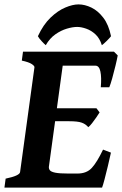

<svg xmlns="http://www.w3.org/2000/svg" viewBox="-25 -849 553 869"><path d="M507.8 -598.1Q504.9 -581.5 497.8 -552Q490.7 -522.5 482.9 -494.6Q475.1 -466.8 469.7 -454.1H431.2Q435.1 -499 429.4 -525.4Q423.8 -551.8 406.7 -551.8H235.4L257.3 -615.2H490.7ZM425.8 -340.3Q420.4 -331.5 410.9 -317.6Q401.4 -303.7 391.6 -291.3Q381.8 -278.8 374.5 -273.4Q362.8 -287.6 344.7 -293.9Q326.7 -300.3 288.6 -300.3H194.8L212.4 -358.9H411.6ZM477.1 -158.2Q471.2 -130.4 463.1 -96.9Q455.1 -63.5 448 -36.6Q440.9 -9.8 437 0H-4.9L0.5 -40.5Q64 -53.7 65.9 -70.3L130.9 -544.4Q131.8 -550.3 118.7 -559.1Q105.5 -567.9 73.7 -574.7L79.1 -615.2H333.5L328.1 -574.7Q296.4 -571.3 278.3 -566.7Q260.3 -562 259.3 -555.2L196.3 -94.7Q195.3 -85.4 200.7 -78.4Q206.1 -71.3 225.3 -67.4Q244.6 -63.5 284.7 -63.5H325.2Q367.2 -63.5 390.6 -89.1Q414.1 -114.7 441.4 -171.9ZM146.5 -685.1Q170.9 -737.8 203.9 -769.3Q236.8 -800.8 270.5 -814.9Q304.2 -829.1 330.1 -829.1Q358.9 -829.1 388.7 -814.7Q418.5 -800.3 442.6 -768.8Q466.8 -737.3 477.5 -685.1Q471.2 -676.8 457.3 -663.1Q443.4 -649.4 436 -644.5Q426.3 -675.8 407 -693.6Q387.7 -711.4 365.2 -719.2Q342.8 -727.1 324.2 -727.1Q303.7 -727.1 277.3 -719.2Q251 -711.4 225.6 -693.6Q200.2 -675.8 182.1 -644.5Q175.8 -649.4 163.6 -662.6Q151.4 -675.8 146.5 -685.1Z"/></svg>

Font: Gentium Book Plus
Style: Bold Italic
Weight: 700
Italic angle: -8°
Designer: Victor Gaultney, Annie Olsen, Iska Routamaa, Becca Hirsbrunner
Foundry: SIL International
Version: Version 6.101